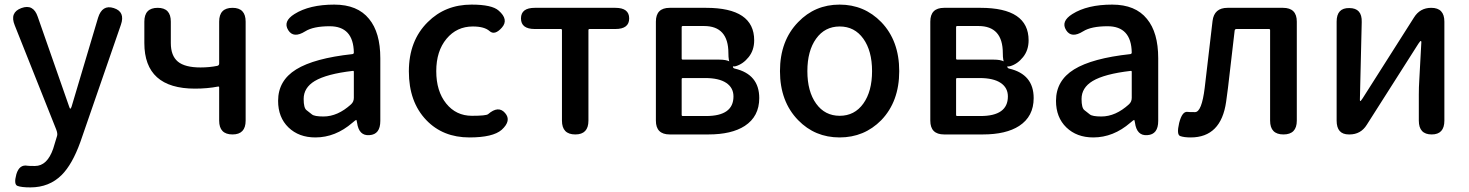

<svg xmlns="http://www.w3.org/2000/svg" viewBox="-20 -584 6381 834"><path d="M112 230Q73 230 56 223.5Q39 217 51 173Q64 129 100 136Q105 137 132 137Q185 137 211 62Q220 34 228 6Q231 -4 224 -22L44 -474Q21 -530 73 -549Q125 -568 144 -511L280 -122Q283 -112 285.5 -112Q288 -112 291 -121L406 -507Q424 -565 474 -549Q525 -533 505 -476L329 33Q294 130 248 176Q194 230 112 230Z M990 0Q932 0 932 -60V-204Q932 -209 927 -208Q881 -199 827 -199Q607 -199 607 -397V-490Q607 -550 665 -550Q722 -550 722 -490V-397Q722 -342 752.5 -316.5Q783 -291 851 -291Q890 -291 924 -298Q932 -300 932 -308V-490Q932 -550 990 -550Q1047 -550 1047 -490V-60Q1047 0 990 0Z M1350 13Q1278 13 1233 -30.5Q1188 -74 1188 -146Q1188 -234 1266.5 -282.5Q1345 -331 1511 -349Q1517 -350 1517 -356Q1515 -470 1412 -470Q1341 -470 1306 -448Q1255 -416 1232 -453Q1208 -491 1259 -523Q1324 -564 1432 -564Q1533 -564 1583 -502Q1632 -443 1632 -331V-59Q1632 0 1585 3Q1539 7 1531 -51L1530 -56Q1529 -63 1527 -63Q1525 -63 1511 -51Q1437 13 1350 13ZM1385 -78Q1447 -78 1505 -131Q1517 -142 1517 -159V-272Q1517 -277 1512 -276Q1399 -263 1347 -232Q1299 -203 1299 -154Q1299 -115 1311.5 -105.5Q1324 -96 1335 -87Q1346 -78 1385 -78Z M2019 13Q1904 13 1832 -62Q1756 -141 1756 -274Q1756 -407 1838 -488Q1914 -564 2028 -564Q2117 -564 2146 -538Q2191 -499 2160 -464Q2129 -429 2106.5 -449Q2084 -469 2034 -469Q1964 -469 1919.5 -415.5Q1875 -362 1875 -275Q1875 -188 1918 -134.5Q1961 -81 2030 -81Q2091 -81 2100 -88Q2145 -127 2174 -93Q2203 -60 2159 -20Q2121 13 2019 13Z M2479 0Q2421 0 2421 -60V-453Q2421 -458 2416 -458H2303Q2243 -458 2243 -504Q2243 -550 2303 -550H2653Q2713 -550 2713 -504Q2713 -458 2653 -458H2541Q2536 -458 2536 -453V-60Q2536 0 2479 0Z M2889 0Q2829 0 2829 -60V-490Q2829 -550 2889 -550H3047Q3256 -550 3256 -409Q3256 -366 3232 -336Q3208 -306 3176 -296.5Q3144 -287 3144 -353Q3144 -471 3038 -471H2946Q2941 -471 2941 -466V-330Q2941 -325 2946 -325H3104Q3164 -325 3164 -293Q3164 -288 3172 -286Q3278 -261 3278 -158Q3278 -78 3215 -37Q3158 0 3057 0ZM2941 -85Q2941 -80 2946 -80H3047Q3166 -80 3166 -165Q3166 -203 3134.5 -224Q3103 -245 3043 -245H2946Q2941 -245 2941 -240Z M3447 -62Q3368 -143 3368 -275Q3368 -407 3447 -488Q3520 -564 3627 -564Q3734 -564 3808 -488Q3886 -407 3886 -275Q3886 -143 3808 -62Q3734 13 3627 13Q3520 13 3447 -62ZM3525 -134Q3563 -81 3627.5 -81Q3692 -81 3730 -134Q3768 -187 3768 -275Q3768 -363 3730 -416Q3692 -469 3627.5 -469Q3563 -469 3525 -416Q3487 -363 3487 -275Q3487 -187 3525 -134Z M4081 0Q4021 0 4021 -60V-490Q4021 -550 4081 -550H4239Q4448 -550 4448 -409Q4448 -366 4424 -336Q4400 -306 4368 -296.5Q4336 -287 4336 -353Q4336 -471 4230 -471H4138Q4133 -471 4133 -466V-330Q4133 -325 4138 -325H4296Q4356 -325 4356 -293Q4356 -288 4364 -286Q4470 -261 4470 -158Q4470 -78 4407 -37Q4350 0 4249 0ZM4133 -85Q4133 -80 4138 -80H4239Q4358 -80 4358 -165Q4358 -203 4326.5 -224Q4295 -245 4235 -245H4138Q4133 -245 4133 -240Z M4729 13Q4657 13 4612 -30.5Q4567 -74 4567 -146Q4567 -234 4645.5 -282.5Q4724 -331 4890 -349Q4896 -350 4896 -356Q4894 -470 4791 -470Q4720 -470 4685 -448Q4634 -416 4611 -453Q4587 -491 4638 -523Q4703 -564 4811 -564Q4912 -564 4962 -502Q5011 -443 5011 -331V-59Q5011 0 4964 3Q4918 7 4910 -51L4909 -56Q4908 -63 4906 -63Q4904 -63 4890 -51Q4816 13 4729 13ZM4764 -78Q4826 -78 4884 -131Q4896 -142 4896 -159V-272Q4896 -277 4891 -276Q4778 -263 4726 -232Q4678 -203 4678 -154Q4678 -115 4690.5 -105.5Q4703 -96 4714 -87Q4725 -78 4764 -78Z M5152 13Q5123 13 5106.5 7Q5090 1 5102 -50Q5115 -101 5138 -98Q5143 -97 5171 -97Q5200 -97 5213 -203L5247 -493Q5254 -550 5312 -550H5553Q5613 -550 5613 -490V-60Q5613 0 5555 0Q5497 0 5497 -60V-453Q5497 -458 5492 -458H5351Q5344 -458 5343 -451L5314 -202Q5310 -172 5306 -142Q5284 13 5152 13Z M5839 0Q5786 0 5786 -60V-490Q5786 -550 5841 -549Q5897 -549 5895 -488L5887 -150Q5887 -145 5889 -145Q5891 -145 5899 -157L6122 -508Q6148 -550 6197 -550Q6254 -550 6254 -490V-60Q6254 0 6199 0Q6143 0 6143 -60V-174Q6143 -205 6145 -236L6154 -401Q6154 -406 6151.5 -406Q6149 -406 6141 -394L5917 -42Q5891 0 5842 0Z"/></svg>

Font: Resource Han Rounded CN Medium
Style: Regular
Weight: 500
Designer: Cyano Hao (round all glyphs); Ryoko NISHIZUKA 西塚涼子 (kana, bopomofo & ideographs); Paul D. Hunt (Latin, Greek & Cyrillic)
Foundry: Cyano Hao
Version: 0.990